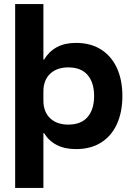

<svg xmlns="http://www.w3.org/2000/svg" viewBox="-20 -720 647 940"><path d="M54.2 200V-700H192.5V-428.3H195.8Q219.2 -467.5 257.9 -488.8Q296.7 -510 351.7 -510Q424.2 -510 475 -477.5Q525.8 -445 552.5 -386.7Q579.2 -328.3 579.2 -250Q579.2 -171.7 552.5 -112.9Q525.8 -54.2 475 -22.1Q424.2 10 351.7 10Q296.7 10 257.5 -10.4Q218.3 -30.8 195.8 -68.3H192.5V200ZM314.2 -110Q377.5 -110 409.2 -147.5Q440.8 -185 440.8 -250Q440.8 -315 409.2 -352.5Q377.5 -390 314.2 -390Q258.3 -390 225.4 -358.8Q192.5 -327.5 192.5 -272.5V-227.5Q192.5 -172.5 225.4 -141.2Q258.3 -110 314.2 -110Z"/></svg>

Font: Funnel Display
Style: Bold
Weight: 700
Designer: NORD ID, Kristian Moeller
Foundry: Dicotype
Version: Version 1.000